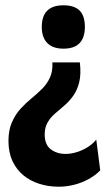

<svg xmlns="http://www.w3.org/2000/svg" viewBox="-20 -559 412 726"><path d="M282 -323Q287 -278 279.5 -248Q272 -218 257 -197Q242 -176 223.5 -160Q205 -144 188 -129.5Q171 -115 160 -96Q149 -77 149 -51Q149 -12 172 5.5Q195 23 228 23Q248 23 269.5 16.5Q291 10 310.5 -2Q330 -14 344 -31L359 85Q341 104 315.5 118Q290 132 261 139.5Q232 147 202 147Q163 147 128.5 136Q94 125 68 103.5Q42 82 27 49.5Q12 17 12 -26Q12 -67 25 -96.5Q38 -126 57.5 -147.5Q77 -169 99 -187Q121 -205 139.5 -223.5Q158 -242 169 -266Q180 -290 178 -323ZM220 -539Q261 -539 281 -519Q301 -499 301 -457Q301 -417 281 -396Q261 -375 220 -375Q180 -375 159 -396Q138 -417 138 -457Q138 -539 220 -539Z"/></svg>

Font: Bricolage Grotesque 36pt SemiCondensed
Style: Bold
Weight: 700
Width: 4
Designer: Mathieu Triay
Foundry: Atelier Triay
Version: Version 1.001;gftools[0.9.33.dev8+g029e19f]